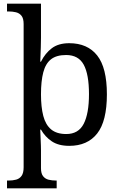

<svg xmlns="http://www.w3.org/2000/svg" viewBox="-20 -780 654 1040"><path d="M18 240V198H26Q49 198 67.5 193Q86 188 97 172.5Q108 157 108 126V-650Q108 -680 96.5 -694.5Q85 -709 66.5 -713.5Q48 -718 26 -718H18V-760H202V-576Q202 -554 201 -523Q200 -492 199 -469Q198 -446 198 -446H202Q225 -492 261 -519Q297 -546 355 -546Q454 -546 506.5 -479.5Q559 -413 559 -269Q559 -124 506.5 -57Q454 10 355 10Q297 10 260.5 -14.5Q224 -39 202 -78H198Q198 -78 198.5 -64Q199 -50 200 -30Q201 -10 201.5 8.5Q202 27 202 35V131Q202 160 213.5 174.5Q225 189 243.5 193.5Q262 198 284 198H287V240ZM339 -54Q405 -54 433.5 -109.5Q462 -165 462 -270Q462 -377 433.5 -429.5Q405 -482 338 -482Q286 -482 256.5 -459Q227 -436 214.5 -388.5Q202 -341 202 -269Q202 -200 214.5 -152Q227 -104 257 -79Q287 -54 339 -54Z"/></svg>

Font: Noto Serif Khmer
Style: Regular
Weight: 400
Designer: Danh Hong and the Monotype Design Team
Foundry: Monotype Imaging Inc.
Version: Version 2.003